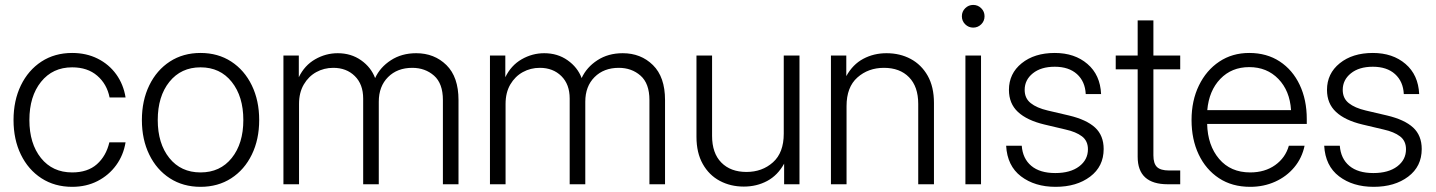

<svg xmlns="http://www.w3.org/2000/svg" viewBox="-20 -738 5751 769"><path d="M269 10.3Q199.2 10.3 146.2 -23.9Q93.3 -58.1 63.7 -118.7Q34.2 -179.2 34.2 -257.3Q34.2 -335.4 63.7 -396.2Q93.3 -457 146.2 -491.5Q199.2 -525.9 269 -525.9Q325.7 -525.9 371.1 -503.2Q416.5 -480.5 445.6 -440.2Q474.6 -399.9 482.9 -347.7H418.9Q408.2 -401.4 369.4 -434.8Q330.6 -468.3 269 -468.3Q190.9 -468.3 144.3 -410.2Q97.7 -352.1 97.7 -257.3Q97.7 -163.1 144 -105.2Q190.4 -47.4 269 -47.4Q331.1 -47.4 368.2 -80.3Q405.3 -113.3 418 -168H482.9Q474.6 -116.7 445.3 -76.4Q416 -36.1 370.8 -12.9Q325.7 10.3 269 10.3Z M783.2 10.3Q713.4 10.3 660.4 -23.9Q607.4 -58.1 577.9 -118.7Q548.3 -179.2 548.3 -257.3Q548.3 -335.4 577.9 -396.2Q607.4 -457 660.4 -491.5Q713.4 -525.9 783.2 -525.9Q853 -525.9 906 -491.5Q959 -457 988.5 -396.2Q1018.1 -335.4 1018.1 -257.3Q1018.1 -179.2 988.5 -118.7Q959 -58.1 906 -23.9Q853 10.3 783.2 10.3ZM783.2 -47.4Q861.8 -47.4 908.2 -105.2Q954.6 -163.1 954.6 -257.3Q954.6 -351.6 908.2 -409.9Q861.8 -468.3 783.2 -468.3Q705.1 -468.3 658.4 -410.2Q611.8 -352.1 611.8 -257.3Q611.8 -163.1 658.2 -105.2Q704.6 -47.4 783.2 -47.4Z M1115.2 0V-515.6H1176.8V-428.7Q1199.7 -476.1 1242.2 -500.5Q1284.7 -524.9 1332.5 -524.9Q1386.2 -524.9 1426.3 -496.6Q1466.3 -468.3 1482.4 -425.3Q1502.4 -468.8 1545.7 -496.8Q1588.9 -524.9 1647 -524.9Q1719.7 -524.9 1768.1 -477.3Q1816.4 -429.7 1816.4 -337.4V0H1753.9V-337.4Q1753.9 -403.8 1718.3 -435.1Q1682.6 -466.3 1631.3 -466.3Q1571.3 -466.3 1534.2 -429.2Q1497.1 -392.1 1497.1 -330.6V0H1434.6V-343.3Q1434.6 -400.4 1401.1 -433.3Q1367.7 -466.3 1314.9 -466.3Q1277.8 -466.3 1246.8 -449.2Q1215.8 -432.1 1196.8 -399.7Q1177.7 -367.2 1177.7 -321.8V0Z M1942.4 0V-515.6H2003.9V-428.7Q2026.9 -476.1 2069.3 -500.5Q2111.8 -524.9 2159.7 -524.9Q2213.4 -524.9 2253.4 -496.6Q2293.5 -468.3 2309.6 -425.3Q2329.6 -468.8 2372.8 -496.8Q2416 -524.9 2474.1 -524.9Q2546.9 -524.9 2595.2 -477.3Q2643.6 -429.7 2643.6 -337.4V0H2581.1V-337.4Q2581.1 -403.8 2545.4 -435.1Q2509.8 -466.3 2458.5 -466.3Q2398.4 -466.3 2361.3 -429.2Q2324.2 -392.1 2324.2 -330.6V0H2261.7V-343.3Q2261.7 -400.4 2228.3 -433.3Q2194.8 -466.3 2142.1 -466.3Q2105 -466.3 2074 -449.2Q2043 -432.1 2023.9 -399.7Q2004.9 -367.2 2004.9 -321.8V0Z M2959 9.3Q2905.8 9.3 2862.8 -13.7Q2819.8 -36.6 2794.7 -81.3Q2769.5 -126 2769.5 -189.9V-515.6H2832V-193.8Q2832 -124.5 2869.1 -86.9Q2906.2 -49.3 2969.7 -49.3Q3032.7 -49.3 3075.9 -87.9Q3119.1 -126.5 3119.1 -202.6V-515.6H3182.1V0H3120.6V-82.5Q3094.7 -35.6 3052.7 -13.2Q3010.7 9.3 2959 9.3Z M3370.6 -313V0H3308.1V-515.6H3369.6V-433.1Q3395.5 -480 3437.5 -502.4Q3479.5 -524.9 3530.8 -524.9Q3584.5 -524.9 3627.4 -502Q3670.4 -479 3695.6 -434.6Q3720.7 -390.1 3720.7 -325.7V0H3657.7V-321.8Q3657.7 -391.1 3620.8 -428.7Q3584 -466.3 3520.5 -466.3Q3457.5 -466.3 3414.1 -427.7Q3370.6 -389.2 3370.6 -313Z M3846.7 0V-515.6H3909.2V0ZM3877.9 -627.4Q3859.4 -627.4 3845.9 -640.6Q3832.5 -653.8 3832.5 -672.9Q3832.5 -691.9 3845.9 -705.1Q3859.4 -718.3 3877.9 -718.3Q3896.5 -718.3 3909.9 -705.1Q3923.3 -691.9 3923.3 -672.9Q3923.3 -653.8 3909.9 -640.6Q3896.5 -627.4 3877.9 -627.4Z M4208 10.3Q4124.5 10.3 4069.3 -31.7Q4014.2 -73.7 4009.8 -154.3H4072.3Q4076.2 -102.5 4110.6 -73.7Q4145 -44.9 4206.5 -44.9Q4267.1 -44.9 4302.2 -71.5Q4337.4 -98.1 4337.4 -140.1Q4337.4 -173.8 4313.5 -191.9Q4289.6 -210 4248 -219.2L4163.1 -239.3Q4093.3 -255.9 4057.1 -289.6Q4021 -323.2 4021 -377.9Q4021 -443.4 4072 -484.6Q4123 -525.9 4204.6 -525.9Q4284.2 -525.9 4335.4 -481.9Q4386.7 -438 4390.1 -361.3H4328.6Q4326.2 -411.6 4293.5 -441.2Q4260.7 -470.7 4204.6 -470.7Q4149.4 -470.7 4116.7 -444.3Q4084 -418 4084 -377.9Q4084 -344.2 4108.2 -325Q4132.3 -305.7 4176.3 -295.4L4261.7 -275.4Q4331.5 -258.8 4366 -227.1Q4400.4 -195.3 4400.4 -141.1Q4400.4 -71.3 4346.2 -30.5Q4292 10.3 4208 10.3Z M4707 -515.6V-460.4H4599.6V-115.7Q4599.6 -83 4614 -69.1Q4628.4 -55.2 4662.1 -55.2H4707V0H4657.2Q4536.6 0 4536.6 -109.9V-460.4H4448.7V-515.6H4536.6V-656.2H4599.6V-515.6Z M4987.3 10.3Q4914.6 10.3 4862.1 -24.4Q4809.6 -59.1 4781 -119.4Q4752.4 -179.7 4752.4 -257.3Q4752.4 -335 4782 -395.8Q4811.5 -456.5 4863.5 -491.2Q4915.5 -525.9 4983.4 -525.9Q5053.7 -525.9 5105.5 -491.9Q5157.2 -458 5185.5 -398.2Q5213.9 -338.4 5213.9 -261.2V-241.7H4814.9Q4816.9 -155.8 4862.8 -101.6Q4908.7 -47.4 4987.3 -47.4Q5045.9 -47.4 5087.2 -76.7Q5128.4 -106 5142.1 -154.3H5205.1Q5194.8 -105 5163.8 -67.9Q5132.8 -30.8 5087.2 -10.3Q5041.5 10.3 4987.3 10.3ZM4815.4 -296.9H5150.9Q5146 -374.5 5100.1 -421.9Q5054.2 -469.2 4983.4 -469.2Q4913.1 -469.2 4867.7 -422.1Q4822.3 -375 4815.4 -296.9Z M5481.9 10.3Q5398.4 10.3 5343.3 -31.7Q5288.1 -73.7 5283.7 -154.3H5346.2Q5350.1 -102.5 5384.5 -73.7Q5418.9 -44.9 5480.5 -44.9Q5541 -44.9 5576.2 -71.5Q5611.3 -98.1 5611.3 -140.1Q5611.3 -173.8 5587.4 -191.9Q5563.5 -210 5522 -219.2L5437 -239.3Q5367.2 -255.9 5331.1 -289.6Q5294.9 -323.2 5294.9 -377.9Q5294.9 -443.4 5345.9 -484.6Q5397 -525.9 5478.5 -525.9Q5558.1 -525.9 5609.4 -481.9Q5660.6 -438 5664.1 -361.3H5602.5Q5600.1 -411.6 5567.4 -441.2Q5534.7 -470.7 5478.5 -470.7Q5423.3 -470.7 5390.6 -444.3Q5357.9 -418 5357.9 -377.9Q5357.9 -344.2 5382.1 -325Q5406.2 -305.7 5450.2 -295.4L5535.6 -275.4Q5605.5 -258.8 5639.9 -227.1Q5674.3 -195.3 5674.3 -141.1Q5674.3 -71.3 5620.1 -30.5Q5565.9 10.3 5481.9 10.3Z"/></svg>

Font: Inter Display Light
Style: Regular
Weight: 300
Designer: Rasmus Andersson
Foundry: rsms
Version: Version 4.000;git-a52131595